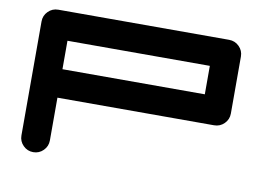

<svg xmlns="http://www.w3.org/2000/svg" viewBox="-76 -825 1286 941"><g transform="rotate(10 567.0 -354.5)"><path d="M920.9 -425.3V-566.9H212.4V-425.3ZM1063 -354.5Q1063 -325.2 1042.2 -304.4Q1021.5 -283.7 991.7 -283.7H212.4V-70.8Q212.4 -41.5 191.7 -20.8Q170.9 0 141.6 0Q112.3 0 91.6 -20.8Q70.8 -41.5 70.8 -70.8V-638.2Q70.8 -667.5 91.6 -688.2Q112.3 -709 141.6 -709H991.7Q1021.5 -709 1042.2 -688.2Q1063 -667.5 1063 -638.2Z"/></g></svg>

Font: Robtronika
Style: Regular
Weight: 400
Designer: GGBot
Version: 1.00